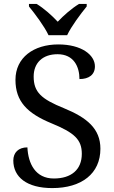

<svg xmlns="http://www.w3.org/2000/svg" viewBox="-20 -951 584 981"><path d="M228 -771H323C344 -816 392 -880 423 -918V-931H384C346 -908 305 -872 275 -840C245 -872 205 -908 167 -931H128V-918C159 -880 207 -816 228 -771ZM247 10C397 10 493 -64 493 -191C493 -294 424 -350 307 -398C191 -445 152 -480 152 -560C152 -629 197 -674 274 -674C358 -674 386 -609 386 -547C434 -547 465 -569 465 -612C465 -670 397 -724 278 -724C152 -724 59 -657 59 -543C59 -433 119 -372 243 -321C360 -273 398 -238 398 -165C398 -84 344 -39 255 -39C161 -39 124 -115 120 -198C74 -198 48 -171 48 -131C48 -47 116 10 247 10Z"/></svg>

Font: Noto Serif Balinese
Style: Regular
Weight: 400
Designer: Monotype Design Team
Foundry: Monotype Imaging Inc.
Version: Version 2.005